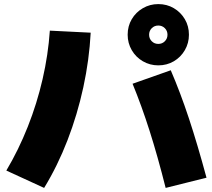

<svg xmlns="http://www.w3.org/2000/svg" viewBox="-20 -875 1040 940"><path d="M755 -555Q714 -555 679.5 -575Q645 -595 625 -629.5Q605 -664 605 -705Q605 -747 625 -781Q645 -815 679.5 -835Q714 -855 755 -855Q797 -855 831 -835Q865 -815 885 -781Q905 -747 905 -705Q905 -664 885 -629.5Q865 -595 831 -575Q797 -555 755 -555ZM755 -660Q774 -660 787 -673Q800 -686 800 -705Q800 -724 787 -737Q774 -750 755 -750Q736 -750 723 -737Q710 -724 710 -705Q710 -686 723 -673Q736 -660 755 -660ZM791 45Q752 -110 712.5 -234Q673 -358 629 -465L816 -531Q863 -422 905 -295Q947 -168 991 -5ZM11 -40Q71 -141 116 -254.5Q161 -368 188.5 -487.5Q216 -607 224 -725L424 -715Q417 -582 388 -448Q359 -314 310.5 -188.5Q262 -63 196 45Z"/></svg>

Font: M PLUS 2 Black
Style: Regular
Weight: 900
Designer: Coji Morishita
Foundry: UNDERFOREST DESIGN
Version: Version 1.001